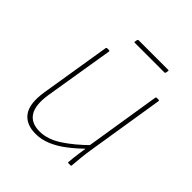

<svg xmlns="http://www.w3.org/2000/svg" viewBox="-171 -718 846 846"><g transform="rotate(45 251.5 -295.5)"><path d="M182 11Q122 11 94.5 -27Q67 -65 80 -147L133 -474Q134 -479 138 -479H149Q155 -479 154 -474L101 -150Q90 -79 112 -44Q134 -9 187 -9Q236 -9 287.5 -42.5Q339 -76 395 -132L392 -106Q356 -71 321.5 -44.5Q287 -18 252 -3.5Q217 11 182 11ZM376 0Q372 0 372 -3Q374 -29 377.5 -54.5Q381 -80 385 -106V-116L442 -474Q443 -479 447 -479H458Q464 -479 463 -474L405 -111Q401 -86 398 -57.5Q395 -29 393 -3Q393 0 389 0ZM207 -582Q203 -582 204 -587L206 -598Q208 -602 211 -602H396Q400 -602 399 -598L397 -586Q396 -582 392 -582Z"/></g></svg>

Font: Sofia Sans Semi Condensed Thin
Style: Italic
Weight: 250
Italic angle: -9°
Version: Version 4.100